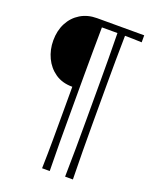

<svg xmlns="http://www.w3.org/2000/svg" viewBox="-165 -823 875 1095"><g transform="rotate(20 272.5 -276.0)"><path d="M367.7 179.2H415Q413.1 87.9 412.4 5.9Q411.6 -76.2 411.6 -159.2V-394.5Q411.6 -468.8 412.1 -541.3Q412.6 -613.8 414.1 -692.4Q438.5 -692.4 464.1 -691.7Q489.7 -690.9 516.1 -689.9V-732.4H230Q173.3 -732.4 130.1 -706.3Q86.9 -680.2 62.7 -634Q38.6 -587.9 38.6 -527.8Q38.6 -471.7 61.3 -423.6Q84 -375.5 126.7 -345.9Q169.4 -316.4 230 -316.4H231V-159.2Q231 -76.2 230.7 5.9Q230.5 87.9 228 179.2H274.4Q272.5 87.9 272.2 5.9Q272 -76.2 272 -159.2V-394.5Q272 -468.8 272.5 -541.3Q272.9 -613.8 273.9 -692.4H368.2Q369.6 -613.8 370.1 -541.3Q370.6 -468.8 370.6 -394.5V-159.2Q370.6 -76.2 370.1 5.9Q369.6 87.9 367.7 179.2Z"/></g></svg>

Font: Pinar-VF
Style: Regular
Weight: 300
Designer: Amin Abedi
Version: Version 3.0